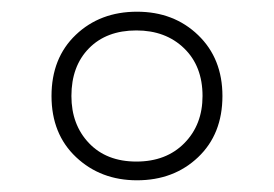

<svg xmlns="http://www.w3.org/2000/svg" viewBox="-20 -744 468 328"><path d="M214 -436Q152 -436 110 -475.5Q68 -515 68 -580Q68 -645 109.5 -684.5Q151 -724 214 -724Q277 -724 318.5 -684Q360 -644 360 -580Q360 -515 318.5 -475.5Q277 -436 214 -436ZM213 -468Q264 -468 295 -499.5Q326 -531 326 -580Q326 -631 294.5 -661.5Q263 -692 213 -692Q162 -692 132 -661.5Q102 -631 102 -580Q102 -531 132 -499.5Q162 -468 213 -468Z"/></svg>

Font: Noto Sans Gujarati ExtraLight
Style: Regular
Weight: 200
Designer: Jelle Bosma - Monotype Design Team, Universal Thirst
Foundry: Monotype Imaging Inc.
Version: Version 2.106; ttfautohint (v1.8.4.7-5d5b)